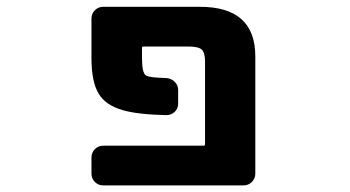

<svg xmlns="http://www.w3.org/2000/svg" viewBox="-20 -569 1040 571"><path d="M287.1 -17.6Q272.5 -17.6 262.2 -27.8Q252 -38.1 252 -52.7V-100.6Q252 -115.2 262.2 -125.5Q272.5 -135.7 287.1 -135.7H585Q589.8 -135.7 589.8 -139.6V-384.8Q589.8 -412.1 580.1 -421.4Q570.3 -430.7 539.1 -430.7H407.2Q402.3 -430.7 402.3 -426.8V-396.5Q402.3 -351.6 414.1 -344.7Q423.8 -337.9 474.6 -336.9Q489.3 -335.9 499.5 -325.7Q509.8 -315.4 509.8 -301.8V-260.7Q509.8 -246.1 499.5 -236.3Q489.3 -226.6 474.6 -226.6Q389.6 -228.5 345.7 -241.2Q293 -255.9 272.5 -292Q252 -327.1 252 -396.5V-513.7Q252 -528.3 262.2 -538.6Q272.5 -548.8 287.1 -548.8H574.2Q739.3 -548.8 739.3 -401.4V-52.7Q739.3 -38.1 729 -27.8Q718.8 -17.6 704.1 -17.6Z"/></svg>

Font: Rounded-L Mgen+ 1mn bold
Style: Bold
Weight: 700
Designer: [Source Han Sans]
Ryoko NISHIZUKA  (kana & ideographs); Paul D. Hunt (Latin, Greek & Cyrillic); Wenlong ZHANG  (bopomofo
Version: Version 1.059.20150602